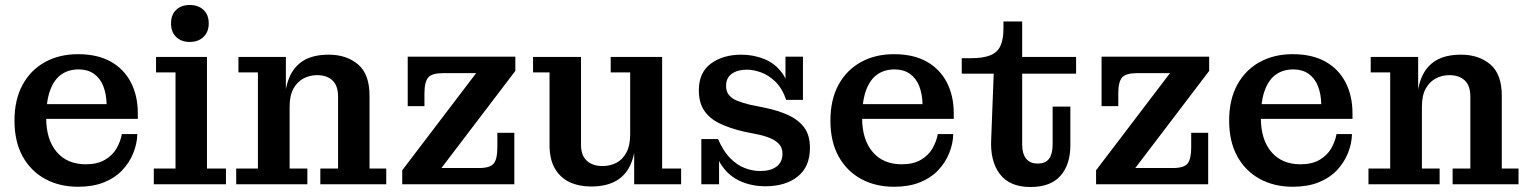

<svg xmlns="http://www.w3.org/2000/svg" viewBox="-20 -738 6123 769"><path d="M293 10Q218 10 160.5 -21.5Q103 -53 70.5 -112Q38 -171 38 -255Q38 -339 70.5 -398.5Q103 -458 160.5 -489.5Q218 -521 292 -521L295 -460Q255 -460 226 -440Q197 -420 181 -377Q165 -334 165 -266Q165 -179 207 -129.5Q249 -80 324 -80Q370 -80 400.5 -98Q431 -116 447 -144Q463 -172 468 -201H530Q529 -162 513.5 -124Q498 -86 469 -55.5Q440 -25 396 -7.5Q352 10 293 10ZM102 -262V-321H407L532 -284V-262ZM407 -321Q406 -362 393.5 -393.5Q381 -425 356 -442.5Q331 -460 295 -460L292 -521Q371 -521 424 -491Q477 -461 504.5 -407.5Q532 -354 532 -284Z M596 0V-63H683V-448H605V-510H809V-63H885V0ZM740 -570Q706 -570 685.5 -590Q665 -610 665 -644Q665 -679 685.5 -698.5Q706 -718 740 -718Q774 -718 795 -698.5Q816 -679 816 -644Q816 -610 795 -590Q774 -570 740 -570Z M1263 0V-63H1334V-351Q1334 -395 1311.5 -416Q1289 -437 1250 -437Q1221 -437 1196 -424Q1171 -411 1155.5 -383.5Q1140 -356 1140 -310L1119 -309Q1119 -378 1137.5 -424.5Q1156 -471 1195 -495Q1234 -519 1297 -519Q1368 -519 1414 -480Q1460 -441 1460 -355V-63H1527V0ZM926 0V-63H1013V-448H935V-510H1125V-349L1140 -351V-63H1211V0Z M1591 -56 1887 -445 2044 -454 1748 -65ZM1591 0V-56L1748 -65H2040V0ZM1613 -313V-445H1754Q1710 -445 1695 -427.5Q1680 -410 1680 -364V-313ZM1898 -65Q1943 -65 1957.5 -83Q1972 -101 1972 -147V-206H2040V-65ZM1613 -445V-511H2044V-454L1887 -445Z M2347 9Q2299 9 2261.5 -8.5Q2224 -26 2202.5 -63Q2181 -100 2181 -158V-448H2115V-510H2307V-159Q2307 -115 2330.5 -94Q2354 -73 2393 -73Q2423 -73 2448 -85.5Q2473 -98 2488.5 -126.5Q2504 -155 2504 -200L2527 -201Q2527 -133 2508.5 -86Q2490 -39 2450 -15Q2410 9 2347 9ZM2520 0V-166L2504 -164V-448H2426V-510H2632V-63H2708V0Z M3046 8Q2992 8 2947 -11.5Q2902 -31 2872.5 -72.5Q2843 -114 2837 -181H2856Q2877 -132 2905 -104Q2933 -76 2964 -64.5Q2995 -53 3024 -53Q3067 -53 3090.5 -71Q3114 -89 3114 -122Q3114 -145 3101.5 -159.5Q3089 -174 3067.5 -183.5Q3046 -193 3018 -199L2959 -211Q2903 -224 2862.5 -243.5Q2822 -263 2800.5 -295Q2779 -327 2779 -376Q2779 -448 2827.5 -483.5Q2876 -519 2949 -519Q2999 -519 3042.5 -501Q3086 -483 3114 -443.5Q3142 -404 3148 -338H3129Q3112 -386 3084.5 -412Q3057 -438 3027 -448.5Q2997 -459 2972 -459Q2934 -459 2911 -442.5Q2888 -426 2888 -394Q2888 -372 2899.5 -357.5Q2911 -343 2932.5 -334.5Q2954 -326 2982 -319L3041 -307Q3095 -296 3136 -277.5Q3177 -259 3200.5 -228Q3224 -197 3224 -146Q3224 -70 3175 -31Q3126 8 3046 8ZM2789 0V-181H2837L2860 -143V0ZM3148 -338 3126 -376V-511H3196V-338Z M3561 10Q3486 10 3428.5 -21.5Q3371 -53 3338.5 -112Q3306 -171 3306 -255Q3306 -339 3338.5 -398.5Q3371 -458 3428.5 -489.5Q3486 -521 3560 -521L3563 -460Q3523 -460 3494 -440Q3465 -420 3449 -377Q3433 -334 3433 -266Q3433 -179 3475 -129.5Q3517 -80 3592 -80Q3638 -80 3668.5 -98Q3699 -116 3715 -144Q3731 -172 3736 -201H3798Q3797 -162 3781.5 -124Q3766 -86 3737 -55.5Q3708 -25 3664 -7.5Q3620 10 3561 10ZM3370 -262V-321H3675L3800 -284V-262ZM3675 -321Q3674 -362 3661.5 -393.5Q3649 -425 3624 -442.5Q3599 -460 3563 -460L3560 -521Q3639 -521 3692 -491Q3745 -461 3772.5 -407.5Q3800 -354 3800 -284Z M4107 11Q4024 11 3984.5 -41Q3945 -93 3950 -182L3960 -443H3832V-505H3870Q3919 -505 3947.5 -517Q3976 -529 3987.5 -555.5Q3999 -582 3999 -623V-652H4074V-159Q4074 -123 4089.5 -103Q4105 -83 4136 -83Q4168 -83 4182 -102.5Q4196 -122 4196 -159V-311H4267V-156Q4267 -79 4227.5 -34Q4188 11 4107 11ZM4074 -443V-510H4290V-443Z M4370 -56 4666 -445 4823 -454 4527 -65ZM4370 0V-56L4527 -65H4819V0ZM4392 -313V-445H4533Q4489 -445 4474 -427.5Q4459 -410 4459 -364V-313ZM4677 -65Q4722 -65 4736.5 -83Q4751 -101 4751 -147V-206H4819V-65ZM4392 -445V-511H4823V-454L4666 -445Z M5158 10Q5083 10 5025.5 -21.5Q4968 -53 4935.5 -112Q4903 -171 4903 -255Q4903 -339 4935.5 -398.5Q4968 -458 5025.5 -489.5Q5083 -521 5157 -521L5160 -460Q5120 -460 5091 -440Q5062 -420 5046 -377Q5030 -334 5030 -266Q5030 -179 5072 -129.5Q5114 -80 5189 -80Q5235 -80 5265.5 -98Q5296 -116 5312 -144Q5328 -172 5333 -201H5395Q5394 -162 5378.5 -124Q5363 -86 5334 -55.5Q5305 -25 5261 -7.5Q5217 10 5158 10ZM4967 -262V-321H5272L5397 -284V-262ZM5272 -321Q5271 -362 5258.5 -393.5Q5246 -425 5221 -442.5Q5196 -460 5160 -460L5157 -521Q5236 -521 5289 -491Q5342 -461 5369.5 -407.5Q5397 -354 5397 -284Z M5798 0V-63H5869V-351Q5869 -395 5846.5 -416Q5824 -437 5785 -437Q5756 -437 5731 -424Q5706 -411 5690.5 -383.5Q5675 -356 5675 -310L5654 -309Q5654 -378 5672.5 -424.5Q5691 -471 5730 -495Q5769 -519 5832 -519Q5903 -519 5949 -480Q5995 -441 5995 -355V-63H6062V0ZM5461 0V-63H5548V-448H5470V-510H5660V-349L5675 -351V-63H5746V0Z"/></svg>

Font: Montagu Slab 120pt Medium
Style: Regular
Weight: 500
Designer: Florian Karsten
Foundry: Florian Karsten
Version: Version 1.000